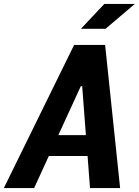

<svg xmlns="http://www.w3.org/2000/svg" viewBox="-58 -959 708 979"><path d="M554.5 0 478 -730H320L-38.5 0H116L191 -163.5H388.5L401 0ZM354.5 -812 474 -939H629.5L480 -812ZM239.5 -270 354 -519.5H361L380 -270Z"/></svg>

Font: Monaspace Neon
Style: Bold Italic
Weight: 700
Italic angle: -11°
Designer: Riley Cran & the Lettermatic Team
Foundry: Lettermatic
Version: Version 1.200 (Monaspace Neon)